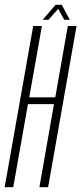

<svg xmlns="http://www.w3.org/2000/svg" viewBox="-48 -784 341 804"><path d="M-28.5 0H7.5L69 -348H178L117 0H153.5L272.5 -675H236L183.5 -376.5H74.5L127.5 -675H91ZM130.5 -701H155L195.5 -747L221 -701H244.5L210.5 -764H185Z"/></svg>

Font: Anybody ExtraCondensed ExtraLight
Style: Italic
Weight: 250
Width: 2
Italic angle: -10°
Version: Version 1.113;gftools[0.9.25]